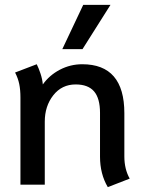

<svg xmlns="http://www.w3.org/2000/svg" viewBox="-20 -759 594 789"><path d="M391 -115V-295Q391 -355 366.5 -383.5Q342 -412 291 -412Q234 -412 199 -367.5Q164 -323 164 -259V0H64V-358Q64 -390 59 -414Q54 -438 42 -461L131 -495Q139 -479 146.5 -456.5Q154 -434 156 -412Q183 -450 226 -472.5Q269 -495 318 -495Q491 -495 491 -294V-116Q491 -64 513 -25L423 10Q391 -44 391 -115ZM322 -739H434L319 -557H236Z"/></svg>

Font: Niramit Medium
Style: Regular
Weight: 500
Designer: Katatrad Aksorn Co.,Ltd.
Foundry: Cadson Demak Co.,Ltd.
Version: Version 1.000; ttfautohint (v1.6)